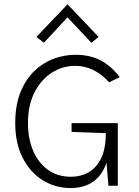

<svg xmlns="http://www.w3.org/2000/svg" viewBox="-20 -890 668 920"><path d="M318 11Q244 11 183.8 -27Q123.5 -65 88.2 -134.8Q53 -204.5 53 -300Q53 -384 77.2 -445.8Q101.5 -507.5 142.5 -547.8Q183.5 -588 235.2 -607.8Q287 -627.5 342 -627.5Q410.5 -627.5 462 -600.8Q513.5 -574 553.5 -520.5L503 -495.5Q431.5 -574.5 340.5 -574.5Q280 -574.5 228.5 -541.8Q177 -509 145.5 -447.5Q114 -386 114 -300Q114 -226.5 138.5 -168.5Q163 -110.5 209.2 -76.8Q255.5 -43 320.5 -43Q366 -43 403.8 -64Q441.5 -85 464.2 -131Q487 -177 487 -252L323 -258V-300H544.5V0H499.5L490.5 -110Q448 11 318 11ZM418 -685 303.5 -807 190.5 -685 154.5 -713 303.5 -869.5 452.5 -713Z"/></svg>

Font: Betina Sans Light
Style: Regular
Weight: 300
Designer: Jonathan Pinhorn (font) & Cristiano Sobral (main changes)
Version: Version 2.001;October 6, 2020;FontCreator 13.0.0.2681 64-bit